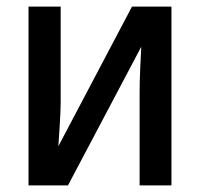

<svg xmlns="http://www.w3.org/2000/svg" viewBox="-20 -559 603 579"><path d="M66 0H185L406 -418C404 -382 401 -321 401 -279V0H497V-539H378L156 -118C158 -152 163 -214 163 -252V-539H66Z"/></svg>

Font: Noto Sans Mono SemiCondensed Medium
Style: Regular
Weight: 500
Width: 4
Designer: Monotype Design Team
Foundry: Monotype Imaging Inc.
Version: Version 2.014